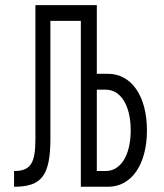

<svg xmlns="http://www.w3.org/2000/svg" viewBox="-20 -713 626 733"><path d="M33.7 0C139.6 0 172.4 -43 172.4 -185.1V-633.3H288.6V0H392.6C482.4 0 541 -85.4 541 -215.3C541 -345.2 482.4 -431.2 392.6 -431.2H349.6V-693.4H115.2V-181.6C115.2 -88.9 96.2 -60.1 33.7 -60.1ZM349.6 -60.1V-370.6H383.8C441.4 -370.6 479 -309.6 479 -215.3C479 -121.6 441.4 -60.1 383.8 -60.1Z"/></svg>

Font: Cascadia Mono NF Light
Style: Regular
Weight: 300
Monospace: yes
Designer: Aaron Bell
Foundry: Saja Typeworks
Version: Version 2404.023